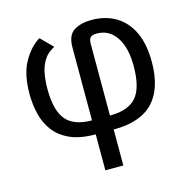

<svg xmlns="http://www.w3.org/2000/svg" viewBox="-106 -624 923 929"><g transform="rotate(-15 356.0 -160.0)"><path d="M309 20Q231 20 180.5 -3Q130 -26 101.5 -64.5Q73 -103 61.5 -151.5Q50 -200 50 -251Q50 -349 83.5 -409.5Q117 -470 166 -500L225 -441Q190 -424 171.5 -394.5Q153 -365 146.5 -328.5Q140 -292 140 -252Q140 -145 179.5 -97.5Q219 -50 309 -50V-415Q309 -477 344 -498.5Q379 -520 431 -520Q503 -520 555 -488Q607 -456 634.5 -396Q662 -336 662 -250Q662 -115 597.5 -47.5Q533 20 399 20V200H309ZM399 -50Q492 -50 532 -97Q572 -144 572 -252Q572 -345 536.5 -397.5Q501 -450 440 -450Q416 -450 407.5 -440.5Q399 -431 399 -411Z"/></g></svg>

Font: Moderustic
Style: Regular
Weight: 400
Designer: Tural Alisoy
Foundry: TAFT Foundry
Version: Version 2.120